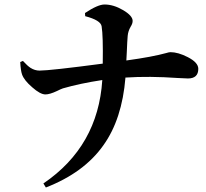

<svg xmlns="http://www.w3.org/2000/svg" viewBox="-20 -791 916 854"><path d="M184 43 173 25Q416 -140 435 -435Q336 -420 260 -398Q251 -395 233 -386Q201 -371 182 -371Q159 -371 123 -403Q87 -434 78 -460Q72 -477 70 -515L82 -520Q102 -498 116 -489Q135 -477 156 -477Q202 -477 437 -508Q439 -632 432 -674Q428 -701 359 -719L358 -733Q415 -771 445 -771Q485 -771 527.5 -746Q570 -721 570 -698Q570 -686 561 -672Q550 -653 548 -632Q546 -610 544 -560Q543 -534 542 -522Q658 -538 719 -555Q732 -559 738 -559Q772 -559 815 -537Q862 -513 862 -485Q862 -442 816 -442Q805 -442 772 -444Q644 -453 538 -446Q523 -261 440 -145Q354 -23 184 43Z"/></svg>

Font: GenRyuMin TW B
Style: Regular
Weight: 700
Version: Version 1.501;PS 1;hotconv 16.6.51;makeotf.lib2.5.65220